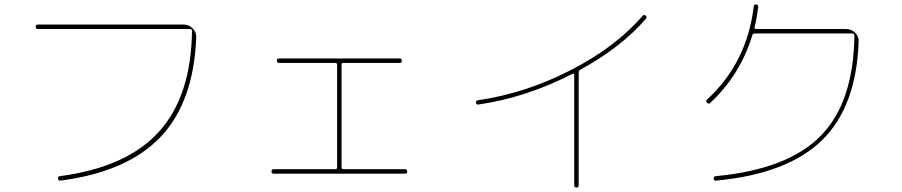

<svg xmlns="http://www.w3.org/2000/svg" viewBox="-20 -800 4040 860"><path d="M150 -670Q140 -670 140 -680Q140 -690 150 -690H803Q826 -690 843 -673Q860 -656 859 -633Q848 -344 699.5 -187Q551 -30 251 9Q242 11 240 0Q238 -9 248 -11Q546 -50 691 -209Q836 -368 840 -661Q840 -670 831 -670Z M1206 -22Q1196 -22 1196 -32Q1196 -42 1206 -42H1481Q1490 -42 1490 -51V-510Q1490 -518 1481 -518H1230Q1220 -518 1220 -528Q1220 -538 1230 -538H1770Q1780 -538 1780 -528Q1780 -518 1770 -518H1518Q1510 -518 1510 -510V-51Q1510 -42 1518 -42H1794Q1804 -42 1804 -32Q1804 -22 1794 -22Z M2124 -332Q2114 -330 2112 -340Q2110 -349 2121 -351Q2334 -382 2536.5 -486Q2739 -590 2858 -729Q2866 -736 2872 -730Q2880 -722 2873 -716Q2763 -588 2578 -487Q2572 -484 2572 -474V30Q2572 40 2562 40Q2552 40 2552 30V-464Q2552 -473 2544 -469Q2337 -363 2124 -332Z M3161 -339Q3155 -332 3147 -340Q3140 -347 3147 -354Q3326 -519 3356 -771Q3358 -782 3367 -780Q3378 -778 3376 -768Q3370 -719 3360 -679Q3358 -670 3366 -670H3770Q3793 -670 3810 -653.5Q3827 -637 3826 -614Q3816 -322 3661.5 -171.5Q3507 -21 3188 9Q3177 11 3177 0Q3177 -10 3186 -11Q3507 -41 3655 -190.5Q3803 -340 3807 -640Q3807 -650 3798 -650H3361Q3351 -650 3350 -643Q3296 -464 3161 -339Z"/></svg>

Font: Rounded Mplus 1c Thin
Style: Regular
Weight: 250
Version: Version 1.059.20150529